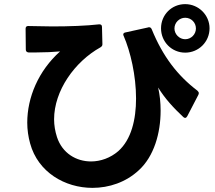

<svg xmlns="http://www.w3.org/2000/svg" viewBox="-20 -871 1040 930"><path d="M877 -616C942 -616 995 -668 995 -734C995 -798 942 -851 877 -851C811 -851 760 -799 760 -734C760 -668 812 -616 877 -616ZM104 -732 105 -631C105 -623 109 -618 118 -617H157C198 -617 238 -619 271 -622C166 -528 112 -399 112 -277C112 -243 117 -208 126 -176C164 -37 294 39 428 39C508 39 590 12 653 -47C726 -114 758 -226 758 -335C758 -374 754 -412 746 -447C780 -392 821 -348 868 -304C871 -301 874 -300 877 -300C881 -300 884 -303 887 -308L941 -412C942 -415 943 -418 943 -420C943 -424 940 -428 936 -432C840 -505 769 -597 715 -729C712 -736 708 -739 702 -739C700 -739 699 -739 697 -738L588 -714C581 -713 577 -709 577 -704C577 -701 578 -699 579 -697C612 -621 639 -505 639 -394C639 -292 616 -195 553 -139C515 -106 467 -89 421 -89C350 -89 282 -128 256 -207C247 -235 242 -264 242 -293C242 -431 341 -572 467 -642C473 -646 476 -650 476 -656V-659L474 -740C474 -749 470 -753 462 -753H459C399 -746 313 -743 234 -743C191 -743 150 -745 116 -745C108 -745 104 -740 104 -732ZM825 -733C825 -762 849 -785 877 -785C906 -785 929 -762 929 -733C929 -705 906 -681 877 -681C849 -681 825 -705 825 -733Z"/></svg>

Font: LINE Seed JP_OTF Bold
Style: Regular
Weight: 700
Designer: LINE & Fontrix & Fontworks
Version: Version 1.009